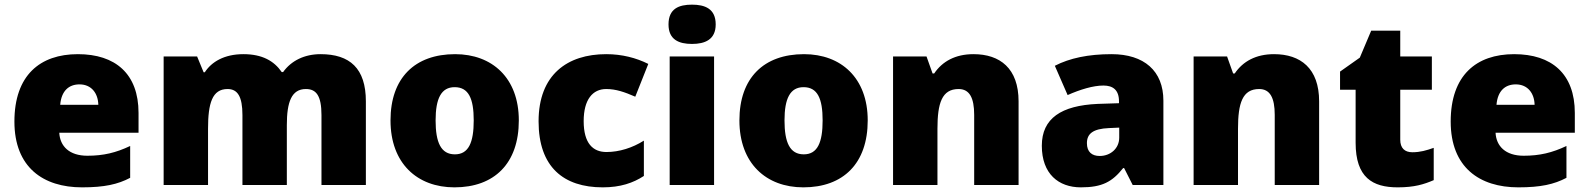

<svg xmlns="http://www.w3.org/2000/svg" viewBox="-20 -796 6837 826"><path d="M315 -563C152 -563 42 -472 42 -273C42 -76 166 10 333 10C429 10 487 -3 540 -31V-168C479 -139 425 -126 356 -126C278 -126 238 -167 235 -225H576V-310C576 -479 476 -563 315 -563ZM322 -433C374 -433 402 -394 403 -345H239C244 -406 277 -433 322 -433Z M1359 -563C1290 -563 1233 -535 1198 -486H1192C1159 -534 1108 -563 1027 -563C945 -563 890 -530 861 -485H856L828 -553H684V0H875V-242C875 -352 893 -413 959 -413C1002 -413 1023 -381 1023 -301V0H1214V-258C1214 -357 1234 -413 1296 -413C1340 -413 1363 -385 1363 -301V0H1554V-360C1554 -502 1485 -563 1359 -563Z M2212 -278C2212 -461 2097 -563 1938 -563C1765 -563 1660 -461 1660 -278C1660 -93 1775 10 1935 10C2107 10 2212 -93 2212 -278ZM1854 -278C1854 -372 1878 -421 1936 -421C1996 -421 2018 -372 2018 -278C2018 -183 1996 -132 1937 -132C1877 -132 1854 -183 1854 -278Z M2573 10C2649 10 2704 -9 2750 -39V-191C2701 -160 2644 -142 2589 -142C2531 -142 2491 -179 2491 -275C2491 -368 2530 -413 2588 -413C2630 -413 2667 -400 2713 -380L2769 -521C2717 -547 2656 -563 2588 -563C2421 -563 2297 -475 2297 -274C2297 -77 2405 10 2573 10Z M2957 -776C2901 -776 2856 -759 2856 -691C2856 -625 2901 -607 2957 -607C3012 -607 3059 -625 3059 -691C3059 -759 3012 -776 2957 -776ZM3052 -553H2861V0H3052Z M3713 -278C3713 -461 3598 -563 3439 -563C3266 -563 3161 -461 3161 -278C3161 -93 3276 10 3436 10C3608 10 3713 -93 3713 -278ZM3355 -278C3355 -372 3379 -421 3437 -421C3497 -421 3519 -372 3519 -278C3519 -183 3497 -132 3438 -132C3378 -132 3355 -183 3355 -278Z M4168 -563C4090 -563 4034 -532 3999 -480H3992L3966 -553H3822V0H4013V-242C4013 -352 4032 -413 4104 -413C4151 -413 4171 -375 4171 -302V0H4362V-360C4362 -502 4282 -563 4168 -563Z M4762 -563C4662 -563 4582 -546 4518 -513L4573 -387C4627 -411 4683 -428 4727 -428C4768 -428 4794 -409 4794 -360V-352L4702 -349C4546 -342 4462 -287 4462 -169C4462 -48 4534 10 4630 10C4722 10 4765 -14 4812 -73H4816L4853 0H4985V-363C4985 -491 4902 -563 4762 -563ZM4751 -245 4795 -247V-204C4795 -157 4757 -125 4711 -125C4678 -125 4656 -142 4656 -180C4656 -220 4681 -242 4751 -245Z M5461 -563C5383 -563 5327 -532 5292 -480H5285L5259 -553H5115V0H5306V-242C5306 -352 5325 -413 5397 -413C5444 -413 5464 -375 5464 -302V0H5655V-360C5655 -502 5575 -563 5461 -563Z M6056 -141C6023 -141 6004 -159 6004 -195V-410H6140V-553H6004V-664H5879L5830 -548L5745 -488V-410H5812V-182C5812 -32 5885 10 5993 10C6065 10 6106 -3 6148 -21V-160C6117 -149 6090 -141 6056 -141Z M6494 -563C6331 -563 6221 -472 6221 -273C6221 -76 6345 10 6512 10C6608 10 6666 -3 6719 -31V-168C6658 -139 6604 -126 6535 -126C6457 -126 6417 -167 6414 -225H6755V-310C6755 -479 6655 -563 6494 -563ZM6501 -433C6553 -433 6581 -394 6582 -345H6418C6423 -406 6456 -433 6501 -433Z"/></svg>

Font: Noto Sans Canadian Aboriginal Black
Style: Regular
Weight: 900
Designer: Monotype Design Team, Typotheque's Kevin King
Foundry: Monotype Imaging Inc.
Version: Version 2.004